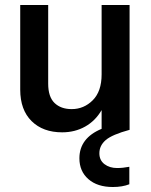

<svg xmlns="http://www.w3.org/2000/svg" viewBox="-20 -520 605 769"><path d="M499 0Q429 19 403.5 41Q378 63 378 94Q378 122 398.5 137.5Q419 153 449 153Q472 153 498 148V218Q470 229 432 229Q370 229 334 197.5Q298 166 298 114Q298 33 387 -4V-79Q362 -36 321 -13Q280 10 229 10Q152 10 106.5 -35Q61 -80 61 -161V-500H173V-185Q173 -132 198.5 -107.5Q224 -83 267 -83Q316 -83 351.5 -118.5Q387 -154 387 -222V-500H499Z"/></svg>

Font: CBA Beacon Sans Bold
Style: Regular
Weight: 700
Designer: Wei Huang
Foundry: Wei Huang
Version: Version 1.002